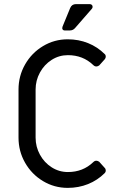

<svg xmlns="http://www.w3.org/2000/svg" viewBox="-20 -900 586 933"><path d="M70 -231V-465Q70 -531 102 -587Q134 -643 189 -676Q244 -709 309 -709Q362 -709 408 -690.5Q454 -672 489 -637Q494 -633 494 -625Q494 -618 489 -612Q468 -588 462 -582Q455 -577 448 -577Q440 -577 433 -584Q383 -632 310 -632Q267 -632 231 -609Q195 -586 174 -547.5Q153 -509 153 -465V-231Q153 -187 174 -148.5Q195 -110 231 -87Q267 -64 310 -64Q383 -64 433 -112Q440 -119 448 -119Q455 -119 462 -114Q468 -108 489 -84Q494 -79 494 -71Q494 -64 489 -59Q454 -24 408 -5.5Q362 13 309 13Q244 13 189 -20Q134 -53 102 -109Q70 -165 70 -231ZM284 -771 321 -861Q329 -880 349 -880H416Q422 -880 426 -876.5Q430 -873 430 -867Q430 -861 426 -857L345 -764Q335 -752 319 -752H295Q287 -752 284 -757.5Q281 -763 284 -771Z"/></svg>

Font: Miriam Libre
Style: Regular
Weight: 400
Designer: Michal Sahar
Foundry: Hagilda
Version: Version 1.001